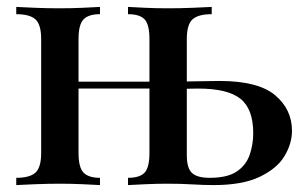

<svg xmlns="http://www.w3.org/2000/svg" viewBox="-20 -535 889 555"><path d="M592 -515V-494Q553 -494 536.5 -479Q520 -464 520 -422V-86Q520 -49 535 -35Q550 -21 586 -21Q637 -21 664 -39Q691 -57 701.5 -87Q712 -117 712 -150Q712 -220 675 -249.5Q638 -279 553 -279Q541 -279 523 -278.5Q505 -278 488 -277.5Q471 -277 460 -277L458 -299Q505 -299 548.5 -300Q592 -301 614 -301Q726 -301 775 -260Q824 -219 824 -157Q824 -120 802.5 -84Q781 -48 731 -24Q681 0 598 0Q569 0 536 -2Q503 -4 465 -4Q434 -4 400.5 -2.5Q367 -1 350 0V-21Q384 -21 398 -36Q412 -51 412 -93V-422Q412 -464 398 -479Q384 -494 350 -494V-515Q367 -514 399.5 -512.5Q432 -511 466 -511Q501 -511 537.5 -512.5Q574 -514 592 -515ZM269 -515V-494Q236 -494 221.5 -479Q207 -464 207 -422V-93Q207 -51 221.5 -36Q236 -21 269 -21V0Q253 -1 219 -2.5Q185 -4 153 -4Q119 -4 82 -2.5Q45 -1 27 0V-21Q66 -21 82.5 -36Q99 -51 99 -93V-422Q99 -464 82.5 -479Q66 -494 27 -494V-515Q45 -514 81 -512.5Q117 -511 151 -511Q186 -511 219.5 -512.5Q253 -514 269 -515ZM441 -299V-279H138V-299Z"/></svg>

Font: Playfair Display Medium
Style: Regular
Weight: 500
Designer: Claus Eggers Sørensen
Foundry: Claus Eggers Sørensen
Version: Version 1.203